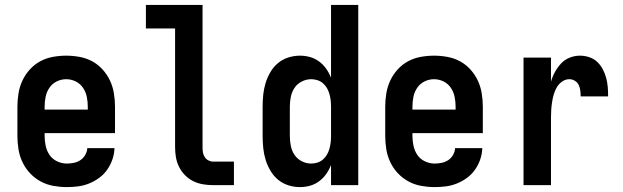

<svg xmlns="http://www.w3.org/2000/svg" viewBox="-20 -755 2540 783"><path d="M252 8Q225 8 197.5 3Q170 -2 146 -15Q122 -28 103 -48Q84 -68 72 -93Q60 -118 55.5 -145.5Q51 -173 51 -200V-320Q51 -347 55.5 -374.5Q60 -402 71.5 -426.5Q83 -451 101.5 -471.5Q120 -492 144 -505Q168 -518 195.5 -523Q223 -528 250 -528Q277 -528 304.5 -523Q332 -518 356 -505Q380 -492 398.5 -471.5Q417 -451 428.5 -426.5Q440 -402 444.5 -374.5Q449 -347 449 -320V-212H162V-200Q162 -180 166.5 -159.5Q171 -139 182.5 -122.5Q194 -106 213 -97Q232 -88 252 -88Q267 -88 281.5 -91Q296 -94 308 -102Q320 -110 327.5 -123Q335 -136 336 -151H447Q446 -127 438.5 -105Q431 -83 417.5 -63.5Q404 -44 385 -30Q366 -16 344 -7Q322 2 299 5Q276 8 252 8ZM162 -308H338V-320Q338 -340 334 -360Q330 -380 318.5 -397Q307 -414 288.5 -423Q270 -432 250 -432Q230 -432 211.5 -423Q193 -414 181.5 -397Q170 -380 166 -360Q162 -340 162 -320Z M849 0Q828 0 807.5 -3.5Q787 -7 768.5 -16Q750 -25 735 -40Q720 -55 710.5 -74Q701 -93 697.5 -113.5Q694 -134 694 -155V-639H575V-735H806V-155Q806 -144 807.5 -134Q809 -124 814.5 -115Q820 -106 829.5 -101Q839 -96 849 -96H934V0Z M1203 8Q1179 8 1155.5 0.5Q1132 -7 1113.5 -22.5Q1095 -38 1082.5 -59.5Q1070 -81 1063 -104Q1056 -127 1053.5 -151.5Q1051 -176 1051 -200V-320Q1051 -344 1053.5 -368.5Q1056 -393 1063 -416Q1070 -439 1082.5 -460.5Q1095 -482 1113.5 -497.5Q1132 -513 1155.5 -520.5Q1179 -528 1203 -528Q1224 -528 1244 -522.5Q1264 -517 1281 -504.5Q1298 -492 1310 -475Q1322 -458 1330 -438V-735H1441V0H1330V-82Q1322 -62 1310 -45Q1298 -28 1281 -15.5Q1264 -3 1244 2.5Q1224 8 1203 8ZM1249 -88Q1249 -88 1249 -88Q1249 -88 1249 -88Q1262 -88 1274.5 -92Q1287 -96 1297 -104.5Q1307 -113 1313.5 -124.5Q1320 -136 1323.5 -148.5Q1327 -161 1328.5 -174Q1330 -187 1330 -200V-320Q1330 -333 1328.5 -346Q1327 -359 1323.5 -371.5Q1320 -384 1313.5 -395.5Q1307 -407 1297 -415.5Q1287 -424 1274.5 -428Q1262 -432 1249 -432Q1229 -432 1210.5 -422.5Q1192 -413 1181 -396.5Q1170 -380 1166 -360Q1162 -340 1162 -320V-200Q1162 -180 1166 -160Q1170 -140 1181 -123.5Q1192 -107 1210.5 -97.5Q1229 -88 1249 -88Z M1752 8Q1725 8 1697.5 3Q1670 -2 1646 -15Q1622 -28 1603 -48Q1584 -68 1572 -93Q1560 -118 1555.5 -145.5Q1551 -173 1551 -200V-320Q1551 -347 1555.5 -374.5Q1560 -402 1571.5 -426.5Q1583 -451 1601.5 -471.5Q1620 -492 1644 -505Q1668 -518 1695.5 -523Q1723 -528 1750 -528Q1777 -528 1804.5 -523Q1832 -518 1856 -505Q1880 -492 1898.5 -471.5Q1917 -451 1928.5 -426.5Q1940 -402 1944.5 -374.5Q1949 -347 1949 -320V-212H1662V-200Q1662 -180 1666.5 -159.5Q1671 -139 1682.5 -122.5Q1694 -106 1713 -97Q1732 -88 1752 -88Q1767 -88 1781.5 -91Q1796 -94 1808 -102Q1820 -110 1827.5 -123Q1835 -136 1836 -151H1947Q1946 -127 1938.5 -105Q1931 -83 1917.5 -63.5Q1904 -44 1885 -30Q1866 -16 1844 -7Q1822 2 1799 5Q1776 8 1752 8ZM1662 -308H1838V-320Q1838 -340 1834 -360Q1830 -380 1818.5 -397Q1807 -414 1788.5 -423Q1770 -432 1750 -432Q1730 -432 1711.5 -423Q1693 -414 1681.5 -397Q1670 -380 1666 -360Q1662 -340 1662 -320Z M2115 0V-520H2227V-422Q2233 -443 2243.5 -462Q2254 -481 2268.5 -496.5Q2283 -512 2303.5 -520Q2324 -528 2345 -528Q2364 -528 2382.5 -522Q2401 -516 2415 -503Q2429 -490 2438 -473Q2447 -456 2452 -437.5Q2457 -419 2458.5 -400Q2460 -381 2460 -362H2348Q2348 -374 2346.5 -386Q2345 -398 2340 -408.5Q2335 -419 2324.5 -425.5Q2314 -432 2302 -432Q2286 -432 2272.5 -422.5Q2259 -413 2251 -399.5Q2243 -386 2238.5 -370.5Q2234 -355 2231.5 -339Q2229 -323 2228 -307.5Q2227 -292 2227 -276V0Z"/></svg>

Font: Iosevka SS04
Style: Bold
Weight: 700
Monospace: yes
Designer: Belleve Invis
Foundry: Belleve Invis
Version: Version 19.0.0; ttfautohint (v1.8.4)